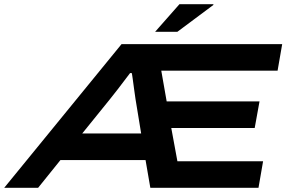

<svg xmlns="http://www.w3.org/2000/svg" viewBox="-65 -898 1369 918"><path d="M676.8 -746.1 793 -877.9H954.1L956.1 -875L783.2 -746.1ZM-44.9 0 516.1 -687H1284.2L1262.2 -560.1H706.1L731.9 -413.1H1175.8L1152.8 -286.1H753.9L783.2 -127H1192.9L1170.9 0H653.8L630.9 -132.8H224.1L117.2 0ZM328.1 -259.8H609.9L583 -423.8Q581.1 -435.1 576.9 -466.6Q572.8 -498 569.3 -522.7Q565.9 -547.4 564.9 -548.8H557.1Q484.9 -453.1 460 -422.9Z"/></svg>

Font: Archivo Expanded SemiBold
Style: Italic
Weight: 600
Width: 7
Italic angle: -10°
Designer: Hector Gatti
Foundry: Omnibus-Type
Version: Version 2.001